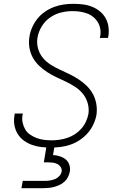

<svg xmlns="http://www.w3.org/2000/svg" viewBox="-20 -763 640 1003"><path d="M246 8Q220 8 194.5 5Q169 2 146 -6.5Q123 -15 103.5 -29.5Q84 -44 71.5 -65Q59 -86 55 -111Q51 -136 56 -162L57 -170H100Q100 -169 99 -167Q98 -165 98 -164Q94 -143 98 -123.5Q102 -104 111.5 -87.5Q121 -71 137 -60Q153 -49 171.5 -42Q190 -35 209.5 -32.5Q229 -30 250 -30Q270 -30 291 -33Q312 -36 332.5 -43Q353 -50 371.5 -62Q390 -74 405 -91Q420 -108 429 -128Q438 -148 442 -168Q446 -197 438 -224.5Q430 -252 413 -273Q396 -294 373 -309Q350 -324 325 -336Q300 -348 275 -359.5Q250 -371 227 -386Q204 -401 184 -420Q164 -439 151 -463Q138 -487 133.5 -515Q129 -543 134 -573Q138 -598 149 -622Q160 -646 176.5 -666.5Q193 -687 216 -702.5Q239 -718 263.5 -727Q288 -736 313 -739.5Q338 -743 363 -743Q388 -743 413 -740Q438 -737 460.5 -728Q483 -719 501.5 -704Q520 -689 531.5 -668.5Q543 -648 546.5 -623.5Q550 -599 546 -573L544 -565H501Q501 -566 502 -568Q503 -570 503 -571Q507 -591 504 -610.5Q501 -630 491.5 -646Q482 -662 467.5 -674Q453 -686 435.5 -692.5Q418 -699 398.5 -702Q379 -705 359 -705Q329 -705 298.5 -697.5Q268 -690 241.5 -671.5Q215 -653 198 -625Q181 -597 176 -567Q171 -538 178.5 -510.5Q186 -483 203 -462Q220 -441 243.5 -426Q267 -411 292 -399.5Q317 -388 342 -376Q367 -364 390 -349Q413 -334 432.5 -315Q452 -296 465 -272.5Q478 -249 483 -220.5Q488 -192 484 -163Q479 -137 467.5 -112.5Q456 -88 438 -67.5Q420 -47 396.5 -31.5Q373 -16 348.5 -7.5Q324 1 298 4.5Q272 8 246 8ZM92 220 99 182H214Q227 182 240 180Q253 178 266 173Q279 168 289.5 157Q300 146 302 133Q304 120 297 109.5Q290 99 279 93.5Q268 88 255.5 86.5Q243 85 230 85H209L228 -30H270L257 47Q276 48 293 53.5Q310 59 323 69.5Q336 80 342 97.5Q348 115 345 133Q342 147 335.5 161Q329 175 317.5 185.5Q306 196 292.5 202.5Q279 209 264.5 213Q250 217 235.5 218.5Q221 220 207 220Z"/></svg>

Font: Iosevka Aile XLt Obl
Style: Regular
Weight: 200
Italic angle: -9°
Designer: Belleve Invis
Foundry: Belleve Invis
Version: Version 31.1.0; ttfautohint (v1.8.4)